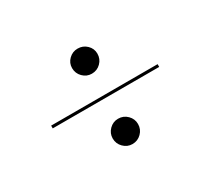

<svg xmlns="http://www.w3.org/2000/svg" viewBox="-83 -602 691 631"><g transform="rotate(-30 263.0 -286.0)"><path d="M262.1 -104.8Q242.7 -104.8 228.6 -119Q214.5 -133.1 214.5 -153.2Q214.5 -172.6 228.6 -186.7Q242.7 -200.8 262.1 -200.8Q282.3 -200.8 296.4 -186.7Q310.5 -172.6 310.5 -153.2Q310.5 -133.1 296.4 -119Q282.3 -104.8 262.1 -104.8ZM262.1 -371.8Q242.7 -371.8 228.6 -385.9Q214.5 -400 214.5 -420.2Q214.5 -439.5 228.6 -453.2Q242.7 -466.9 262.1 -466.9Q282.3 -466.9 296.4 -453.2Q310.5 -439.5 310.5 -420.2Q310.5 -400 296.4 -385.9Q282.3 -371.8 262.1 -371.8ZM60.5 -280.6V-291.1H464.5V-280.6Z"/></g></svg>

Font: Playfair 144pt
Style: Regular
Weight: 400
Designer: Claus Eggers Sørensen
Foundry: Claus Eggers Sørensen
Version: Version 2.001;gftools[0.9.30]